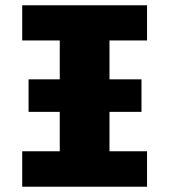

<svg xmlns="http://www.w3.org/2000/svg" viewBox="-20 -706 640 726"><path d="M88 -406H515V-283H88ZM64 0V-134H206V-553H64V-686H536V-553H394V-134H536V0Z"/></svg>

Font: Chivo Mono ExtraBold
Style: Regular
Weight: 800
Monospace: yes
Designer: Hector Gatti
Foundry: Omnibus-Type
Version: Version 1.008